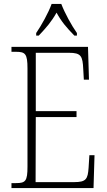

<svg xmlns="http://www.w3.org/2000/svg" viewBox="-20 -951 540 971"><path d="M163 -784V-771H176C214 -811 240 -841 266 -887C291 -841 317 -811 356 -771H369V-784C342 -822 307 -886 290 -931H241C225 -886 189 -822 163 -784ZM38 0H453L458 -166H432L428 -102C424 -46 416 -30 356 -30H160L161 -359H367V-389H161V-684H329C390 -684 398 -668 401 -601L404 -548H430L425 -714H38V-689H61C108 -689 119 -679 119 -605V-108C119 -35 109 -25 61 -25H38Z"/></svg>

Font: Noto Serif Devanagari Condensed ExtraLight
Style: Regular
Weight: 200
Width: 3
Designer: Universal Thirst, Indian Type Foundry and the Monotype Design Team
Foundry: Monotype Imaging Inc.
Version: Version 2.004